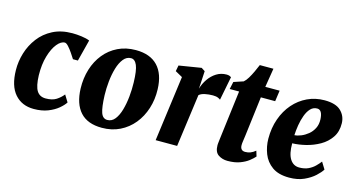

<svg xmlns="http://www.w3.org/2000/svg" viewBox="-76 -1005 2485 1334"><g transform="rotate(15 1166.5 -338.5)"><path d="M390 -394.5Q379 -412 363.5 -434.8Q348 -457.5 332.5 -474.5Q317 -491.5 306 -491.5Q278.5 -491.5 251 -457.8Q223.5 -424 205.8 -364Q188 -304 189.5 -225Q192 -147.5 212.8 -114.8Q233.5 -82 276.5 -82Q324 -82 352.5 -100.2Q381 -118.5 401 -144L431.5 -94.5Q418.5 -73.5 389.5 -49Q360.5 -24.5 316.8 -7.2Q273 10 215 10Q129.5 10 78.8 -48Q28 -106 26.5 -219.5Q25.5 -281.5 44.2 -343Q63 -404.5 101.8 -455.5Q140.5 -506.5 200.2 -537.2Q260 -568 340.5 -568Q370.5 -568 405.8 -563.5Q441 -559 465 -549L425.5 -394.5Z M797 -569Q899.5 -569 954.2 -511.8Q1009 -454.5 1012.5 -345Q1015 -271.5 994.2 -206.5Q973.5 -141.5 933 -92Q892.5 -42.5 835 -14.2Q777.5 14 706 14Q603 14 550.2 -44.2Q497.5 -102.5 494 -212Q492 -286 512 -350.8Q532 -415.5 571.8 -464.5Q611.5 -513.5 668.5 -541.2Q725.5 -569 797 -569ZM779 -506Q747 -506 724.8 -478.2Q702.5 -450.5 689.2 -405.8Q676 -361 670.8 -309.5Q665.5 -258 667 -210Q670 -123.5 683.2 -86Q696.5 -48.5 729 -48.5Q761.5 -48.5 783.2 -76.2Q805 -104 817.8 -148.8Q830.5 -193.5 835.8 -245.8Q841 -298 839.5 -347Q837.5 -433.5 822 -469.8Q806.5 -506 779 -506Z M1288 -423Q1299 -461.5 1321.8 -494.5Q1344.5 -527.5 1377 -547.8Q1409.5 -568 1449 -568Q1462 -568 1470.8 -564.5Q1479.5 -561 1483 -558L1449.5 -387Q1446.5 -391 1432.5 -397.2Q1418.5 -403.5 1395 -403.5Q1365 -403.5 1338 -397.8Q1311 -392 1296.5 -379L1245 0H1090.5L1153.5 -470.5L1101.5 -499.5L1109.5 -542L1269.5 -568L1295.5 -551L1290.5 -459.5Z M1684 -189.5Q1681 -165.5 1678.5 -150Q1676 -134.5 1676 -122Q1676 -82 1712 -82Q1731.5 -82 1749 -88.5Q1766.5 -95 1785 -110.5L1797 -71.5Q1783 -55.5 1758.8 -36.5Q1734.5 -17.5 1697.8 -3.8Q1661 10 1608.5 10Q1572 10 1543.2 -9Q1514.5 -28 1514.5 -78Q1514.5 -81.5 1515.2 -90Q1516 -98.5 1518.8 -121.8Q1521.5 -145 1527.5 -192L1563 -476.5H1495.5L1507 -530L1576 -553Q1590.5 -565 1604.8 -588.5Q1619 -612 1631.8 -639.5Q1644.5 -667 1654.5 -691H1752.5L1730.5 -555H1833.5L1822.5 -476.5H1719.5Z M2276.5 -106Q2263.5 -84.5 2233.8 -57Q2204 -29.5 2158.8 -9Q2113.5 11.5 2052.5 11.5Q1976 11.5 1930.2 -21.2Q1884.5 -54 1864.5 -105.5Q1844.5 -157 1844 -212.5Q1843.5 -290.5 1866.8 -356Q1890 -421.5 1932 -469.8Q1974 -518 2030.8 -544.8Q2087.5 -571.5 2153.5 -571.5Q2234.5 -571.5 2271.2 -536Q2308 -500.5 2309.5 -448.5Q2311 -388 2282.2 -345.8Q2253.5 -303.5 2207.5 -277.2Q2161.5 -251 2109.5 -238.2Q2057.5 -225.5 2012.5 -224.5Q2012 -149.5 2036 -112Q2060 -74.5 2102.5 -74.5Q2140.5 -74.5 2167.8 -87.5Q2195 -100.5 2214 -119.5Q2233 -138.5 2246 -155.5ZM2118.5 -503Q2090 -503 2070.5 -482Q2051 -461 2038.8 -427.5Q2026.5 -394 2020.2 -355.8Q2014 -317.5 2012.5 -283Q2034 -284 2059.8 -294.5Q2085.5 -305 2108.8 -324Q2132 -343 2146.2 -371Q2160.5 -399 2159 -435.5Q2156 -503 2118.5 -503Z"/></g></svg>

Font: Merriweather Black
Style: Italic
Weight: 900
Italic angle: -7.8°
Designer: Eben Sorkin
Foundry: Eben Sorkin
Version: Version 2.200;gftools[0.9.31]